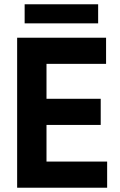

<svg xmlns="http://www.w3.org/2000/svg" viewBox="-20 -876 562 896"><path d="M60 0ZM60 -700H475V-578H197V-415H450V-293H197V-122H480V0H60ZM95 -856H438V-767H95Z"/></svg>

Font: PT Sans
Style: Bold
Weight: 700
Version: Version 2.003W OFL; ttfautohint (v1.6)